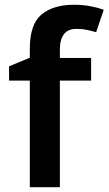

<svg xmlns="http://www.w3.org/2000/svg" viewBox="-20 -785 455 805"><path d="M362 -447H231V0H105V-447H18V-507L105 -543V-580Q105 -684 154.5 -724.5Q204 -765 290 -765Q329 -765 361.5 -758.5Q394 -752 415 -744L383 -650Q366 -655 345.5 -659.5Q325 -664 301 -664Q265 -664 248 -641.5Q231 -619 231 -577V-542H362Z"/></svg>

Font: Noto Sans Malayalam SemiBold
Style: Regular
Weight: 600
Designer: Jelle Bosma - Monotype Design Team
Foundry: Monotype Imaging Inc.
Version: Version 2.104; ttfautohint (v1.8.4.7-5d5b)